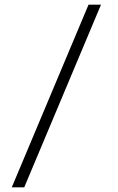

<svg xmlns="http://www.w3.org/2000/svg" viewBox="-20 -708 508 824"><path d="M360 -688H413.5L84 96H30.5Z"/></svg>

Font: League Spartan Thin Light
Style: Regular
Weight: 300
Version: Version 2.002